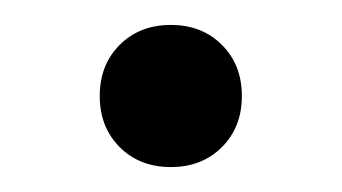

<svg xmlns="http://www.w3.org/2000/svg" viewBox="-20 -120 274 154"><path d="M60 -43Q60 -68 76 -84Q92 -100 117 -100Q142 -100 158 -84Q174 -68 174 -43Q174 -18 158 -2Q142 14 117 14Q92 14 76 -2Q60 -18 60 -43Z"/></svg>

Font: Space 7353
Style: Regular
Weight: 400
Designer: Christine Claussen + Ruben Lyon  (Space 7353)
Version: Version 1.000;FEAKit 1.0